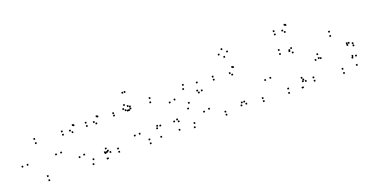

<svg xmlns="http://www.w3.org/2000/svg" viewBox="-32 -1525 4404 2290"><g transform="rotate(-20 2170.0 -379.5)"><path d="M565.5 -240V-260H545.5V-240ZM320 -502V-522H300V-502ZM74.5 -240V-260H54.5V-240ZM320 22V2H300V22ZM139.5 -240V-260H119.5V-240ZM320 -449V-469H300V-449ZM500.5 -240V-260H480.5V-240ZM320 -31V-51H300V-31Z M1082 -60.5V-80.5H1062V-60.5ZM1082 -103.5V-123.5H1062V-103.5ZM900.5 -33V-53H880.5V-33ZM815.5 -123V-143H795.5V-123ZM815.5 -495.5V-515.5H795.5V-495.5ZM807 -501.5V-521.5H787V-501.5ZM659 -474V-494H639V-474ZM659 -432.5V-452.5H639V-432.5ZM776 -422V-442H756V-422ZM753.5 -450V-470H733.5V-450ZM753.5 -113.5V-133.5H733.5V-113.5ZM881 22V2H861V22ZM1066.5 16V-4H1046.5V16ZM1219.5 -11.5V-31.5H1199.5V-11.5ZM1219.5 -53V-73H1199.5V-53ZM1097.5 -70.5V-90.5H1077.5V-70.5ZM1120 -45V-65H1100V-45ZM1120 -496V-516H1100V-496ZM1110 -502V-522H1090V-502ZM962 -474.5V-494.5H942V-474.5ZM962 -433V-453H942V-433ZM1079 -422.5V-442.5H1059V-422.5ZM1056.5 -448.5V-468.5H1036.5V-448.5ZM1056.5 -65V-85H1036.5V-65ZM1061.5 -54V-74H1041.5V-54ZM1061.5 16V-4H1041.5V16Z M1752 -8V-28H1732V-8ZM1787 -138V-158H1767V-138ZM1751 -147.5V-167.5H1731V-147.5ZM1740 -120V-140H1720V-120ZM1608.5 -26.5V-46.5H1588.5V-26.5ZM1522.5 -131V-151H1502.5V-131ZM1522.5 -451.5V-471.5H1502.5V-451.5ZM1501 -439V-459H1481V-439ZM1769 -439V-459H1749V-439ZM1779 -490V-510H1759V-490ZM1501 -490V-510H1481V-490ZM1523.5 -476.5V-496.5H1503.5V-476.5ZM1523.5 -660.5V-680.5H1503.5V-660.5ZM1495.5 -660.5V-680.5H1475.5V-660.5ZM1438.5 -473.5V-493.5H1418.5V-473.5ZM1463.5 -516.5V-536.5H1443.5V-516.5ZM1309 -469V-489H1289V-469ZM1309 -439V-459H1289V-439ZM1483 -439V-459H1463V-439ZM1460.5 -451.5V-471.5H1440.5V-451.5ZM1460.5 -130V-150H1440.5V-130ZM1607 22V2H1587V22Z M2402 -127.5V-147.5H2382V-127.5ZM2200 -276.5V-296.5H2180V-276.5ZM2052.5 -371.5V-391.5H2032.5V-371.5ZM2192 -453.5V-473.5H2172V-453.5ZM2343.5 -379.5V-399.5H2323.5V-379.5ZM2354 -351.5V-371.5H2334V-351.5ZM2395 -363V-383H2375V-363ZM2371.5 -472V-492H2351.5V-472ZM2206 -502V-522H2186V-502ZM1986.5 -358.5V-378.5H1966.5V-358.5ZM2168 -215.5V-235.5H2148V-215.5ZM2334.5 -115.5V-135.5H2314.5V-115.5ZM2180.5 -27V-47H2160.5V-27ZM2010 -110.5V-130.5H1990V-110.5ZM2000 -138.5V-158.5H1980V-138.5ZM1959 -127V-147H1939V-127ZM1985.5 -12V-32H1965.5V-12ZM2166 21.5V1.5H2146V21.5Z M3046.5 10V-10H3026.5V10ZM3046.5 -28.5V-48.5H3026.5V-28.5ZM2825.5 -64.5V-84.5H2805.5V-64.5ZM2841 -32.5V-52.5H2821V-32.5ZM2841 -496V-516H2821V-496ZM2831 -502V-522H2811V-502ZM2573.5 -473V-493H2553.5V-473ZM2573.5 -434.5V-454.5H2553.5V-434.5ZM2801 -415.5V-435.5H2781V-415.5ZM2779 -442.5V-462.5H2759V-442.5ZM2779 -32.5V-52.5H2759V-32.5ZM2794.5 -64.5V-84.5H2774.5V-64.5ZM2573.5 -28.5V-48.5H2553.5V-28.5ZM2573.5 10V-10H2553.5V10ZM2837 -695.5V-715.5H2817V-695.5ZM2784 -744.5V-764.5H2764V-744.5ZM2731 -695.5V-715.5H2711V-695.5ZM2784 -646.5V-666.5H2764V-646.5Z M3541.5 16V-4H3521.5V16ZM3699.5 -11.5V-31.5H3679.5V-11.5ZM3699.5 -53V-73H3679.5V-53ZM3577.5 -70.5V-90.5H3557.5V-70.5ZM3600 -45V-65H3580V-45ZM3600 -755V-775H3580V-755ZM3590 -761V-781H3570V-761ZM3442 -733.5V-753.5H3422V-733.5ZM3442 -692V-712H3422V-692ZM3564 -679.5V-699.5H3544V-679.5ZM3541.5 -705V-725H3521.5V-705ZM3541.5 -457V-477H3521.5V-457ZM3536.5 -445.5V-465.5H3516.5V-445.5ZM3536.5 16V-4H3516.5V16ZM3148 -220.5V-240.5H3128V-220.5ZM3363.5 21.5V1.5H3343.5V21.5ZM3565.5 -53V-73H3545.5V-53ZM3565.5 -97V-117H3545.5V-97ZM3371.5 -31V-51H3351.5V-31ZM3215 -224V-244H3195V-224ZM3420 -451.5V-471.5H3400V-451.5ZM3569 -417V-437H3549V-417ZM3569 -472.5V-492.5H3549V-472.5ZM3423 -502V-522H3403V-502Z M4237 -16.5V-36.5H4217V-16.5ZM4266 -124V-144H4246V-124ZM4225 -135.5V-155.5H4205V-135.5ZM4217.5 -115.5V-135.5H4197.5V-115.5ZM4061 -31V-51H4041V-31ZM3860 -240V-260H3840V-240ZM4056.5 -449V-469H4036.5V-449ZM4212 -299.5V-319.5H4192V-299.5ZM4212 -278V-298H4192V-278ZM4236 -297V-317H4216V-297ZM3837.5 -297V-317H3817.5V-297ZM3837.5 -248.5V-268.5H3817.5V-248.5ZM4278.5 -248.5V-268.5H4258.5V-248.5ZM4278.5 -277V-297H4258.5V-277ZM4061 -502V-522H4041V-502ZM3795 -240V-260H3775V-240ZM4060.5 22V2H4040.5V22Z"/></g></svg>

Font: Monaspace Xenon Dots Var
Style: Regular
Weight: 400
Designer: Riley Cran and the Lettermatic Team
Version: Version 1.100 (Monaspace Xenon Dots)